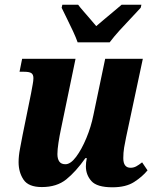

<svg xmlns="http://www.w3.org/2000/svg" viewBox="-20 -786 660 816"><path d="M458 10Q392 10 368.5 -16.5Q345 -43 345 -79Q345 -96 349 -114H343Q302 -56 261.5 -23.5Q221 9 158 9Q101 9 80 -22.5Q59 -54 59 -97Q59 -123 65 -154Q71 -185 76 -212L112 -389Q116 -412 119 -427.5Q122 -443 122 -454Q122 -469 113.5 -475Q105 -481 83 -481H63L74 -536H301L239 -237Q233 -209 228.5 -179.5Q224 -150 224 -131Q224 -111 232 -99.5Q240 -88 258 -88Q280 -88 303.5 -119.5Q327 -151 347 -199Q367 -247 377 -297L427 -536H587L516 -203Q511 -180 507.5 -158.5Q504 -137 504 -114Q504 -73 535 -73Q548 -73 559 -79Q570 -85 584 -96L607 -62Q585 -35 550 -12.5Q515 10 458 10ZM310 -606Q303 -626 290.5 -653Q278 -680 264.5 -707Q251 -734 242 -753L245 -766H312Q320 -755 334.5 -738.5Q349 -722 363.5 -705Q378 -688 389 -675Q404 -688 425 -705.5Q446 -723 465 -739Q484 -755 497 -766H581L578 -753Q561 -734 536.5 -708.5Q512 -683 488 -656.5Q464 -630 446 -606Z"/></svg>

Font: Noto Serif Condensed ExtraBold
Style: Italic
Weight: 800
Width: 3
Italic angle: -12°
Designer: Monotype Design Team
Foundry: Monotype Imaging Inc.
Version: Version 2.014; ttfautohint (v1.8.4.7-5d5b)